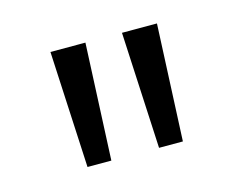

<svg xmlns="http://www.w3.org/2000/svg" viewBox="-47 -785 435 350"><g transform="rotate(-15 170.5 -610.0)"><path d="M70 -720H136L126 -500H81ZM205 -720H271L261 -500H216Z"/></g></svg>

Font: Radio Canada Light
Style: Regular
Weight: 300
Designer: Charles Daoud, Etienne Aubert Bonn, Alexandre Saumier Demers, Jacques Le Bailly
Foundry: Radio-Canada
Version: Version 2.104;gftools[0.9.28.dev5+ged2979d]